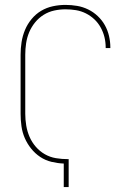

<svg xmlns="http://www.w3.org/2000/svg" viewBox="-20 -763 540 783"><path d="M240 0V-96Q215 -97 190 -103Q165 -109 144 -123Q123 -137 107 -157Q91 -177 81 -200Q71 -223 67.5 -248.5Q64 -274 64 -299V-540Q64 -566 68 -591.5Q72 -617 82 -641Q92 -665 109 -685.5Q126 -706 148 -719Q170 -732 195.5 -737.5Q221 -743 247 -743Q271 -743 294.5 -739Q318 -735 339.5 -724.5Q361 -714 378.5 -697.5Q396 -681 407.5 -660.5Q419 -640 424.5 -616.5Q430 -593 430 -570V-567H411V-569Q411 -591 406 -611.5Q401 -632 390.5 -651Q380 -670 364.5 -684.5Q349 -699 330 -708.5Q311 -718 290 -721.5Q269 -725 247 -725Q224 -725 201 -720Q178 -715 158 -702.5Q138 -690 123 -671.5Q108 -653 99 -631.5Q90 -610 86.5 -586.5Q83 -563 83 -540V-299Q83 -275 87 -251Q91 -227 100.5 -205Q110 -183 126 -164.5Q142 -146 163 -134Q184 -122 208 -118Q232 -114 257 -114H260V0Z"/></svg>

Font: Iosevka SS18 Thin
Style: Regular
Weight: 100
Monospace: yes
Designer: Belleve Invis
Foundry: Belleve Invis
Version: Version 25.1.1; ttfautohint (v1.8.4)